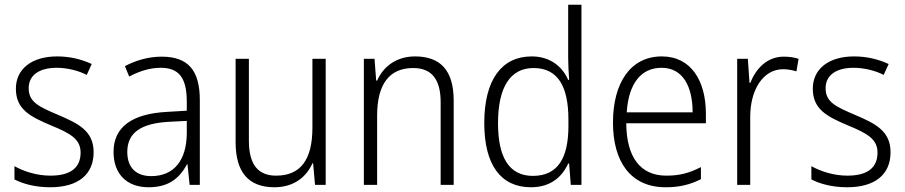

<svg xmlns="http://www.w3.org/2000/svg" viewBox="-20 -780 3818 810"><path d="M375 -138C375 -228 310 -259 226 -295C144 -330 101 -349 101 -408C101 -463 146 -494 219 -494C264 -494 311 -482 346 -464L367 -510C326 -529 277 -542 221 -542C114 -542 47 -489 47 -406C47 -318 108 -288 195 -251C278 -217 320 -193 320 -136C320 -75 281 -39 193 -39C137 -39 82 -56 41 -79V-23C76 -5 127 10 192 10C310 10 375 -44 375 -138Z M662 -541C606 -541 552 -525 507 -501L525 -457C570 -481 614 -494 658 -494C732 -494 768 -455 768 -352V-313L684 -308C538 -300 459 -245 459 -139C459 -49 512 10 607 10C694 10 738 -30 769 -87H771L780 0H823V-358C823 -485 772 -541 662 -541ZM690 -266 768 -270V-217C767 -105 715 -37 618 -37C555 -37 517 -72 517 -139C517 -219 573 -259 690 -266Z M1354 -532H1298V-241C1298 -105 1247 -39 1145 -39C1069 -39 1030 -85 1030 -187V-532H974V-180C974 -54 1028 10 1138 10C1220 10 1273 -34 1298 -91H1301L1309 0H1354Z M1731 -542C1650 -542 1596 -497 1571 -440H1567L1560 -532H1515V0H1571V-292C1571 -427 1624 -493 1723 -493C1799 -493 1839 -448 1839 -349V0H1894V-356C1894 -484 1837 -542 1731 -542Z M2220 10C2304 10 2352 -35 2377 -90H2381L2388 0H2433V-760H2377V-535C2377 -508 2379 -473 2381 -443H2377C2353 -498 2302 -542 2223 -542C2097 -542 2023 -444 2023 -261C2023 -84 2093 10 2220 10ZM2228 -38C2128 -38 2081 -116 2081 -260C2081 -411 2132 -493 2231 -493C2333 -493 2378 -416 2378 -276V-248C2378 -113 2333 -38 2228 -38Z M2772 -542C2639 -542 2566 -429 2566 -263C2566 -97 2641 10 2788 10C2847 10 2891 -1 2937 -24V-75C2886 -49 2846 -39 2791 -39C2682 -39 2623 -116 2622 -260H2958V-300C2958 -437 2897 -542 2772 -542ZM2771 -494C2861 -494 2902 -415 2902 -306H2624C2632 -430 2686 -494 2771 -494Z M3287 -541C3215 -541 3169 -490 3145 -430H3142L3135 -532H3090V0H3145V-287C3145 -401 3199 -488 3284 -488C3304 -488 3323 -484 3340 -479L3349 -532C3330 -538 3309 -541 3287 -541Z M3737 -138C3737 -228 3672 -259 3588 -295C3506 -330 3463 -349 3463 -408C3463 -463 3508 -494 3581 -494C3626 -494 3673 -482 3708 -464L3729 -510C3688 -529 3639 -542 3583 -542C3476 -542 3409 -489 3409 -406C3409 -318 3470 -288 3557 -251C3640 -217 3682 -193 3682 -136C3682 -75 3643 -39 3555 -39C3499 -39 3444 -56 3403 -79V-23C3438 -5 3489 10 3554 10C3672 10 3737 -44 3737 -138Z"/></svg>

Font: Noto Sans Khmer SemiCondensed Light
Style: Regular
Weight: 300
Width: 4
Designer: Danh Hong and the Monotype Design Team
Foundry: Monotype Imaging Inc.
Version: Version 2.004